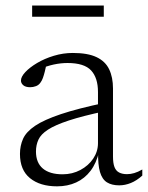

<svg xmlns="http://www.w3.org/2000/svg" viewBox="-20 -648 522 678"><path d="M352.5 -285.5 351.5 -255.5Q271.5 -238.5 223 -222.5Q174.5 -206.5 149.5 -190.2Q124.5 -174 115.8 -155Q107 -136 107 -113Q107 -73.5 131.2 -53Q155.5 -32.5 201 -32.5Q235.5 -32.5 264 -47.8Q292.5 -63 309.2 -88Q326 -113 326 -142.5V-323Q326 -373 301.8 -399.2Q277.5 -425.5 218.5 -425.5Q194.5 -425.5 170 -420.2Q145.5 -415 117.5 -403L144.5 -423Q141.5 -408 138.2 -395.2Q135 -382.5 131.5 -372.8Q128 -363 123 -356.5Q117 -347.5 107 -343.8Q97 -340 86.5 -340Q70.5 -340 62.2 -347Q54 -354 54 -363.5Q54 -377 69.5 -393.5Q85 -410 111 -425.5Q137 -441 170 -451Q203 -461 237 -461Q290 -461 321 -446.2Q352 -431.5 365.5 -403.2Q379 -375 379 -335.5V-95.5Q379 -72 384.2 -58.2Q389.5 -44.5 400.8 -38.8Q412 -33 428.5 -33Q441 -33 454 -36.8Q467 -40.5 482.5 -49.5V-28Q462.5 -10 442 -1.8Q421.5 6.5 401 6.5Q374.5 6.5 357.5 -4.2Q340.5 -15 333 -40.8Q325.5 -66.5 326.5 -111.5L330 -113Q320.5 -72 299.8 -44.8Q279 -17.5 249 -3.8Q219 10 181.5 10Q121.5 10 86 -18.8Q50.5 -47.5 50.5 -104.5Q50.5 -133.5 61.5 -158Q72.5 -182.5 104 -203.8Q135.5 -225 195.2 -245Q255 -265 352.5 -285.5ZM93.5 -589V-628.5H346.5V-589Z"/></svg>

Font: Newsreader Light
Style: Regular
Weight: 300
Designer: Hugues Gentile
Foundry: Production Type
Version: Version 1.003